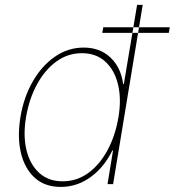

<svg xmlns="http://www.w3.org/2000/svg" viewBox="-20 -747 709 779"><path d="M438.9 0 559 -727.3H536.3L482.5 -406.2H479.7Q470.3 -474.4 427.5 -514.2Q384.8 -554 319.8 -554Q255.9 -554 202.3 -516.7Q148.8 -479.4 112.4 -415.5Q75.9 -351.6 62.8 -271.3Q49.8 -191.1 64.8 -127.1Q79.9 -63.2 120.8 -25.9Q161.7 11.4 226.4 11.4Q292.4 11.4 347.5 -28.4Q402.5 -68.2 435.8 -136.4H438.6L416.2 0ZM460.6 -271.3Q448.2 -197.4 416.8 -138.7Q385.5 -79.9 338.8 -45.6Q292.1 -11.4 233.9 -11.4Q176.3 -11.4 138.9 -45.6Q101.4 -79.9 87.3 -138.7Q73.2 -197.4 85.6 -271.3Q98 -345.2 129.7 -403.9Q161.4 -462.7 208.1 -497Q254.7 -531.2 312.3 -531.2Q369.8 -531.2 407.3 -497Q444.8 -462.7 458.9 -403.9Q473 -345.2 460.6 -271.3ZM394.9 -613.6 399.1 -636.4H669L664.8 -613.6Z"/></svg>

Font: Inter UI Thin
Style: Italic
Weight: 100
Italic angle: -9.39999°
Designer: Rasmus Andersson
Foundry: rsms
Version: 3.2;8d6f07862